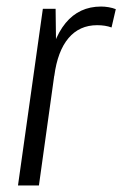

<svg xmlns="http://www.w3.org/2000/svg" viewBox="-20 -567 374 587"><path d="M111 -540H150L152 -380L99 0H35ZM125 -349Q139 -446 180.5 -496.5Q222 -547 289 -547Q300 -547 312 -545Q324 -543 334 -539L321 -483Q302 -490 277 -490Q223 -490 189.5 -450.5Q156 -411 146 -335Z"/></svg>

Font: Pathway Extreme Condensed ExtraLight
Style: Italic
Weight: 250
Width: 3
Italic angle: -8°
Version: Version 1.001;gftools[0.9.26]